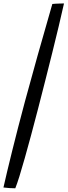

<svg xmlns="http://www.w3.org/2000/svg" viewBox="-78 -786 382 1086"><path d="M8.5 279Q-4.5 279 -24.8 277.8Q-45 276.5 -58.5 274.5Q-40 192 -9.2 67.8Q21.5 -56.5 64 -215.5Q96.5 -335 135 -472.8Q173.5 -610.5 218 -763.5Q224.5 -764.5 236 -765Q247.5 -765.5 260.8 -766Q274 -766.5 284 -766.5Q271.5 -710.5 254.8 -640.2Q238 -570 218.5 -491.2Q199 -412.5 178.2 -330.8Q157.5 -249 137 -169.8Q116.5 -90.5 97.5 -20Q79 49 62.2 108.2Q45.5 167.5 31.8 211.5Q18 255.5 8.5 279Z"/></svg>

Font: Grandstander Thin Light
Style: Italic
Weight: 300
Italic angle: -15°
Version: Version 1.200